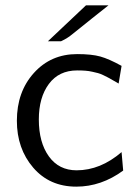

<svg xmlns="http://www.w3.org/2000/svg" viewBox="-20 -688 511 717"><path d="M159 -534 301 -668H385Q354 -644 324.5 -620Q295 -596 281 -585Q267 -574 253.5 -563Q240 -552 233.5 -548Q227 -544 221 -540.5Q215 -537 208 -534ZM43 -237Q43 -345 106.5 -415.5Q170 -486 268 -486Q322 -486 354.5 -477Q387 -468 434 -442L423 -376Q418 -379 403 -387.5Q388 -396 383.5 -398.5Q379 -401 366.5 -407Q354 -413 346 -415Q338 -417 325 -420Q312 -423 298.5 -424Q285 -425 268 -425Q200 -425 162.5 -374.5Q125 -324 125 -242Q125 -156 162.5 -104Q200 -52 266 -52Q355 -52 434 -120L440 -51Q358 9 265 9Q165 9 104 -62Q43 -133 43 -237Z"/></svg>

Font: Coval
Style: Light
Weight: 300
Foundry: Context Ltd
Version: Version 001.000